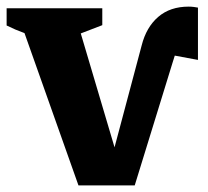

<svg xmlns="http://www.w3.org/2000/svg" viewBox="-29 -560 627 580"><path d="M378 0H208L45 -460Q17 -470 -9 -483V-535H280V-484L215 -459L317 -115L399 -423Q413 -478 449 -509Q485 -540 541 -540Q549 -540 556.5 -539Q564 -538 569 -537V-379L499 -392Q496 -383 493 -373Z"/></svg>

Font: Piazzolla SC
Style: Bold
Weight: 700
Designer: Juan Pablo del Peral
Foundry: Huerta Tipografica
Version: Version 1.330